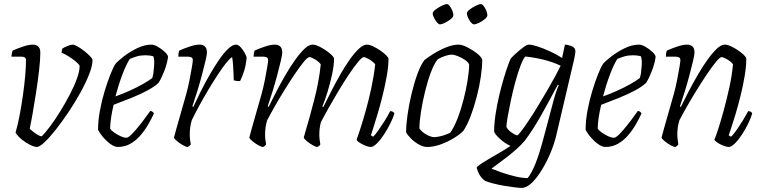

<svg xmlns="http://www.w3.org/2000/svg" viewBox="-20 -718 3724 938"><path d="M160 0Q148 0 127.5 -10Q107 -20 87 -36Q67 -52 56 -70Q67 -108 76 -155.5Q85 -203 92 -252.5Q99 -302 103 -346.5Q107 -391 107 -424Q107 -441 86 -441H36Q36 -448 38 -457.5Q40 -467 42 -471Q69 -483 95.5 -491.5Q122 -500 140 -500Q156 -500 166.5 -491Q177 -482 177 -461Q177 -427 171 -375Q165 -323 156.5 -267.5Q148 -212 139.5 -164Q131 -116 125 -89Q131 -83 142.5 -74Q154 -65 165.5 -58.5Q177 -52 184 -52Q201 -69 225 -101Q249 -133 274 -173.5Q299 -214 321 -256Q343 -298 356 -334.5Q369 -371 369 -395Q369 -400 358.5 -410Q348 -420 332.5 -431Q317 -442 302.5 -450Q288 -458 281 -460Q281 -472 285 -481Q294 -487 310.5 -493.5Q327 -500 335 -500Q343 -500 359 -491Q375 -482 392 -468.5Q409 -455 420.5 -443Q432 -431 432 -425Q432 -397 415.5 -355Q399 -313 372.5 -265Q346 -217 314.5 -170Q283 -123 252.5 -84.5Q222 -46 197.5 -23Q173 0 160 0Z M555 0Q541 0 523 -12Q505 -24 487.5 -43.5Q470 -63 459 -84Q459 -128 468 -177Q477 -226 491 -272Q505 -318 519 -353.5Q533 -389 544 -406Q556 -420 585 -442.5Q614 -465 650 -482.5Q686 -500 720 -500Q733 -500 752 -489Q771 -478 785.5 -464Q800 -450 801 -441Q797 -408 782.5 -371Q768 -334 755 -314Q737 -296 702 -277Q667 -258 622.5 -240Q578 -222 535 -206Q519 -139 518 -90Q524 -80 538.5 -70Q553 -60 569 -52.5Q585 -45 597 -45Q607 -45 624.5 -63Q642 -81 661.5 -105.5Q681 -130 695.5 -150.5Q710 -171 714 -176Q726 -175 732 -164Q721 -139 704.5 -110.5Q688 -82 666.5 -57Q645 -32 617.5 -16Q590 0 555 0ZM544 -247Q578 -259 612.5 -274.5Q647 -290 676.5 -306.5Q706 -323 724 -337Q726 -344 728 -353Q730 -362 730 -369Q733 -390 733.5 -410Q734 -430 729 -443Q718 -446 708.5 -447Q699 -448 690 -448Q667 -448 648.5 -442.5Q630 -437 614 -430Q597 -404 578 -354Q559 -304 544 -247Z M897 0Q889 0 874 -8.5Q859 -17 845.5 -28Q832 -39 830 -46Q833 -59 842 -90.5Q851 -122 863.5 -166Q876 -210 890 -259Q899 -292 906 -327.5Q913 -363 917.5 -390Q922 -417 922 -424Q922 -441 900 -441H851Q851 -458 856 -471Q883 -483 909.5 -491.5Q936 -500 955 -500Q971 -500 981 -491Q991 -482 991 -461Q991 -451 984 -421Q977 -391 966.5 -351.5Q956 -312 943.5 -271.5Q931 -231 920 -199L924 -195Q940 -230 960.5 -271Q981 -312 1004 -352Q1027 -392 1050 -425.5Q1073 -459 1094.5 -479.5Q1116 -500 1133 -500Q1144 -500 1155.5 -487.5Q1167 -475 1175.5 -459.5Q1184 -444 1185 -437Q1182 -401 1173 -372.5Q1164 -344 1153 -322Q1135 -321 1122 -326Q1122 -335 1121 -356.5Q1120 -378 1118.5 -401.5Q1117 -425 1114 -439Q1102 -432 1083 -408Q1064 -384 1041.5 -349.5Q1019 -315 995.5 -275.5Q972 -236 951.5 -198Q931 -160 917 -131Q907 -98 907 -60Q907 -48 908.5 -36Q910 -24 912 -13Q910 -10 907 -6.5Q904 -3 897 0Z M1265 0Q1257 0 1242 -8.5Q1227 -17 1213.5 -28Q1200 -39 1198 -46Q1201 -59 1210 -90.5Q1219 -122 1231.5 -166Q1244 -210 1258 -259Q1267 -292 1274 -327.5Q1281 -363 1285.5 -390Q1290 -417 1290 -424Q1290 -441 1268 -441H1219Q1219 -458 1224 -471Q1251 -483 1277.5 -491.5Q1304 -500 1323 -500Q1339 -500 1349 -491Q1359 -482 1359 -461Q1359 -451 1352 -421Q1345 -391 1334.5 -351.5Q1324 -312 1311.5 -271.5Q1299 -231 1288 -199L1292 -195Q1309 -230 1330 -270.5Q1351 -311 1374.5 -351.5Q1398 -392 1422 -425.5Q1446 -459 1467.5 -479.5Q1489 -500 1507 -500Q1520 -500 1537 -492Q1554 -484 1571 -472.5Q1588 -461 1599.5 -450Q1611 -439 1612 -432Q1612 -399 1602.5 -355Q1593 -311 1580 -268.5Q1567 -226 1555 -198L1559 -194Q1576 -228 1597 -269.5Q1618 -311 1641 -351.5Q1664 -392 1687.5 -425.5Q1711 -459 1733 -479.5Q1755 -500 1772 -500Q1785 -500 1802 -492Q1819 -484 1836 -472.5Q1853 -461 1864.5 -450Q1876 -439 1878 -432Q1878 -394 1869.5 -346.5Q1861 -299 1849 -250.5Q1837 -202 1824.5 -160.5Q1812 -119 1803 -91Q1794 -63 1792 -57L1803 -50Q1812 -58 1827.5 -80Q1843 -102 1859.5 -128Q1876 -154 1886 -175Q1901 -175 1907 -164Q1901 -143 1887 -115Q1873 -87 1856 -61Q1839 -35 1821.5 -17.5Q1804 0 1791 0Q1781 0 1766 -6Q1751 -12 1737.5 -20.5Q1724 -29 1722 -36Q1727 -48 1739.5 -86.5Q1752 -125 1767 -178Q1782 -231 1794.5 -290Q1807 -349 1813 -404Q1801 -418 1783 -428.5Q1765 -439 1757 -439Q1749 -439 1729 -415Q1709 -391 1684 -353.5Q1659 -316 1633 -272.5Q1607 -229 1584.5 -189Q1562 -149 1548 -122Q1544 -108 1542 -92Q1540 -76 1540 -60Q1540 -48 1541.5 -36Q1543 -24 1545 -13Q1544 -10 1540.5 -6.5Q1537 -3 1530 0Q1523 0 1508 -8.5Q1493 -17 1479.5 -28Q1466 -39 1464 -46Q1466 -54 1474 -81.5Q1482 -109 1493 -147.5Q1504 -186 1515 -230Q1526 -272 1534.5 -317Q1543 -362 1547 -404Q1536 -418 1518 -428.5Q1500 -439 1492 -439Q1483 -439 1464.5 -416.5Q1446 -394 1421.5 -358Q1397 -322 1371 -280Q1345 -238 1322.5 -198.5Q1300 -159 1285 -130Q1275 -97 1275 -60Q1275 -48 1276.5 -36Q1278 -24 1280 -13Q1278 -10 1275 -6.5Q1272 -3 1265 0Z M2067 0Q2048 0 2026.5 -12Q2005 -24 1988 -41Q1971 -58 1964 -72Q1964 -108 1971 -157.5Q1978 -207 1990.5 -259.5Q2003 -312 2019 -356Q2035 -400 2053 -424Q2070 -438 2099 -456Q2128 -474 2160.5 -487Q2193 -500 2221 -500Q2237 -500 2263 -487Q2289 -474 2310.5 -457Q2332 -440 2336 -426Q2336 -391 2329 -343Q2322 -295 2309 -245Q2296 -195 2279.5 -151.5Q2263 -108 2244 -79Q2224 -59 2193.5 -41Q2163 -23 2130 -11.5Q2097 0 2067 0ZM2101 -48Q2110 -48 2125.5 -51Q2141 -54 2156 -59.5Q2171 -65 2179 -69Q2197 -93 2214 -136Q2231 -179 2244 -229Q2257 -279 2264.5 -326Q2272 -373 2272 -403Q2268 -414 2252 -425Q2236 -436 2217.5 -443.5Q2199 -451 2187 -451Q2172 -451 2152.5 -444Q2133 -437 2118 -428Q2101 -407 2085 -364.5Q2069 -322 2056.5 -270.5Q2044 -219 2036.5 -171Q2029 -123 2029 -90Q2043 -71 2065 -59.5Q2087 -48 2101 -48ZM2296 -599Q2289 -599 2281 -608.5Q2273 -618 2267 -630.5Q2261 -643 2261 -652Q2261 -661 2274.5 -671.5Q2288 -682 2304.5 -690Q2321 -698 2329 -698Q2336 -698 2343.5 -688Q2351 -678 2356 -665.5Q2361 -653 2361 -644Q2361 -635 2348.5 -624.5Q2336 -614 2320 -606.5Q2304 -599 2296 -599ZM2129 -599Q2123 -599 2115 -608.5Q2107 -618 2100.5 -630.5Q2094 -643 2094 -652Q2094 -661 2108 -671.5Q2122 -682 2138.5 -690Q2155 -698 2163 -698Q2170 -698 2177.5 -688Q2185 -678 2190 -665.5Q2195 -653 2195 -644Q2195 -635 2182 -624.5Q2169 -614 2153.5 -606.5Q2138 -599 2129 -599Z M2528 200Q2516 200 2493 197Q2470 194 2442.5 189.5Q2415 185 2390.5 178.5Q2366 172 2350 166Q2329 150 2319.5 130Q2310 110 2309 100Q2313 93 2339 76.5Q2365 60 2402 39Q2439 18 2474 -5Q2446 -18 2422 -40Q2398 -62 2394 -75Q2394 -113 2401 -159.5Q2408 -206 2419 -252.5Q2430 -299 2442 -338.5Q2454 -378 2463.5 -403.5Q2473 -429 2476 -433Q2483 -441 2500.5 -457Q2518 -473 2536 -486.5Q2554 -500 2563 -500Q2579 -500 2606.5 -491Q2634 -482 2666 -467.5Q2698 -453 2726 -435L2740 -500Q2753 -500 2772 -493Q2791 -486 2791 -467Q2791 -464 2790 -455.5Q2789 -447 2786 -433L2697 -54Q2688 -16 2670 27.5Q2652 71 2628 110.5Q2604 150 2578.5 175Q2553 200 2528 200ZM2507 -57Q2511 -57 2526 -76.5Q2541 -96 2562 -127.5Q2583 -159 2606.5 -197.5Q2630 -236 2652.5 -274.5Q2675 -313 2692.5 -345.5Q2710 -378 2719 -397Q2681 -415 2637 -426Q2593 -437 2546 -442Q2535 -429 2522 -394.5Q2509 -360 2497 -315.5Q2485 -271 2475.5 -226Q2466 -181 2460 -146.5Q2454 -112 2454 -98Q2461 -83 2480 -70Q2499 -57 2507 -57ZM2558 152Q2579 125 2597.5 77.5Q2616 30 2634 -38L2686 -233Q2693 -258 2699.5 -276.5Q2706 -295 2710 -301L2705 -304Q2663 -224 2622.5 -152.5Q2582 -81 2544 -31Q2529 -13 2506.5 7.5Q2484 28 2459 47.5Q2434 67 2413 82Q2392 97 2381 106Q2395 112 2426 123Q2457 134 2493.5 143Q2530 152 2558 152Z M2937 0Q2923 0 2905 -12Q2887 -24 2869.5 -43.5Q2852 -63 2841 -84Q2841 -128 2850 -177Q2859 -226 2873 -272Q2887 -318 2901 -353.5Q2915 -389 2926 -406Q2938 -420 2967 -442.5Q2996 -465 3032 -482.5Q3068 -500 3102 -500Q3115 -500 3134 -489Q3153 -478 3167.5 -464Q3182 -450 3183 -441Q3179 -408 3164.5 -371Q3150 -334 3137 -314Q3119 -296 3084 -277Q3049 -258 3004.5 -240Q2960 -222 2917 -206Q2901 -139 2900 -90Q2906 -80 2920.5 -70Q2935 -60 2951 -52.5Q2967 -45 2979 -45Q2989 -45 3006.5 -63Q3024 -81 3043.5 -105.5Q3063 -130 3077.5 -150.5Q3092 -171 3096 -176Q3108 -175 3114 -164Q3103 -139 3086.5 -110.5Q3070 -82 3048.5 -57Q3027 -32 2999.5 -16Q2972 0 2937 0ZM2926 -247Q2960 -259 2994.5 -274.5Q3029 -290 3058.5 -306.5Q3088 -323 3106 -337Q3108 -344 3110 -353Q3112 -362 3112 -369Q3115 -390 3115.5 -410Q3116 -430 3111 -443Q3100 -446 3090.5 -447Q3081 -448 3072 -448Q3049 -448 3030.5 -442.5Q3012 -437 2996 -430Q2979 -404 2960 -354Q2941 -304 2926 -247Z M3279 0Q3271 0 3256 -8.5Q3241 -17 3227.5 -28Q3214 -39 3212 -46Q3215 -59 3224 -90.5Q3233 -122 3245.5 -166Q3258 -210 3272 -259Q3281 -292 3288 -327.5Q3295 -363 3299.5 -390Q3304 -417 3304 -424Q3304 -441 3282 -441H3233Q3233 -458 3238 -471Q3265 -483 3291.5 -491.5Q3318 -500 3337 -500Q3353 -500 3363 -491Q3373 -482 3373 -461Q3373 -451 3366 -421Q3359 -391 3348.5 -351.5Q3338 -312 3325.5 -271.5Q3313 -231 3302 -199L3306 -195Q3323 -230 3344 -270.5Q3365 -311 3388.5 -351.5Q3412 -392 3436 -425.5Q3460 -459 3481.5 -479.5Q3503 -500 3521 -500Q3534 -500 3551 -492Q3568 -484 3585 -472.5Q3602 -461 3613.5 -450Q3625 -439 3626 -432Q3626 -394 3618 -346.5Q3610 -299 3598 -250.5Q3586 -202 3573.5 -160.5Q3561 -119 3551.5 -91Q3542 -63 3540 -57L3551 -50Q3561 -58 3576.5 -80Q3592 -102 3608 -128Q3624 -154 3635 -175Q3650 -175 3655 -164Q3649 -143 3635.5 -115Q3622 -87 3605 -61Q3588 -35 3570.5 -17.5Q3553 0 3540 0Q3530 0 3514.5 -6Q3499 -12 3486 -20.5Q3473 -29 3470 -36Q3476 -48 3488.5 -86.5Q3501 -125 3515.5 -178Q3530 -231 3543 -290Q3556 -349 3561 -404Q3550 -418 3531.5 -428.5Q3513 -439 3506 -439Q3497 -439 3478.5 -416.5Q3460 -394 3435.5 -358Q3411 -322 3385 -280Q3359 -238 3336.5 -198.5Q3314 -159 3299 -130Q3289 -98 3289 -61Q3289 -49 3290.5 -37Q3292 -25 3294 -13Q3292 -10 3289 -6.5Q3286 -3 3279 0Z"/></svg>

Font: Texturina 72pt 72pt ExtraLight
Style: Italic
Weight: 200
Italic angle: -11°
Designer: Guillermo Torres Carreño
Foundry: Omnibus-Type
Version: Version 1.002; ttfautohint (v1.8.3)